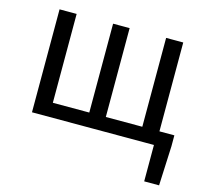

<svg xmlns="http://www.w3.org/2000/svg" viewBox="-105 -664 1056 979"><g transform="rotate(15 422.5 -175.0)"><path d="M735.9 192.1V0H693V-74.3H823.8V-16.5L814.5 192.1ZM92.1 0V-543.4H182.3V-74.3H374.7V-543.4H462V-74.3H654.6V-543.4H745V0Z"/></g></svg>

Font: Noto Sans SC Thin
Style: Regular
Weight: 100
Designer: Ryoko NISHIZUKA 西塚涼子 (kana, bopomofo & ideographs); Paul D. Hunt (Latin, Greek & Cyrillic); Sandoll Communications 산돌커뮤니
Foundry: Adobe
Version: Version 2.004-H2;hotconv 1.0.118;makeotfexe 2.5.65603